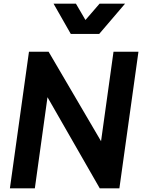

<svg xmlns="http://www.w3.org/2000/svg" viewBox="-20 -1027 781 1047"><path d="M34 0 138 -745H245L531 -257L599 -745H735L631 0H524L239 -497L170 0ZM366 -842 272 -1007H394L446 -918L523 -1007H662L521 -842Z"/></svg>

Font: Plus Jakarta Sans
Style: Bold Italic
Weight: 700
Italic angle: -8°
Designer: Gumpita Rahayu
Foundry: Tokotype
Version: Version 2.071; ttfautohint (v1.8.4.7-5d5b);gftools[0.9.29]